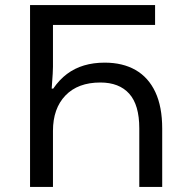

<svg xmlns="http://www.w3.org/2000/svg" viewBox="-20 -734 750 754"><path d="M98 0V-714H589V-636H188V-472Q188 -466 187 -444.5Q186 -423 183 -386H189Q213 -421 243 -443.5Q273 -466 310 -477Q347 -488 391 -488Q462 -488 512.5 -459Q563 -430 590 -372.5Q617 -315 617 -229V0H527V-230Q527 -322 487.5 -366Q448 -410 374 -410Q286 -410 237 -359Q188 -308 188 -220V0Z"/></svg>

Font: Noto Sans Georgian
Style: Regular
Weight: 400
Designer: Monotype Design Team, Akaki Razmadze
Foundry: Google LLC
Version: Version 2.002